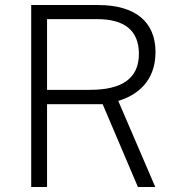

<svg xmlns="http://www.w3.org/2000/svg" viewBox="-20 -743 712 763"><path d="M597 0 450 -342C520 -363 598 -416 598 -536C598 -656 518 -723 370 -723H104V0H167V-329H388L528 0ZM338 -386H167V-667H366C472 -667 532 -624 532 -529C532 -430 463 -386 338 -386Z"/></svg>

Font: United Sans ExtraLight
Style: Regular
Weight: 200
Designer: Pablo Impallari, Rodrigo Fuenzalida (Modified by Dan O. Williams)
Version: Version 1.000;PS 001.000;hotconv 1.0.88;makeotf.lib2.5.64775